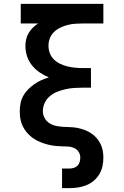

<svg xmlns="http://www.w3.org/2000/svg" viewBox="-20 -755 640 990"><path d="M300 215V114H339Q350 114 361 110.5Q372 107 380 99Q388 91 391 79.5Q394 68 394 57Q394 41 385 27.5Q376 14 361 7.5Q346 1 330 0.5Q314 0 298.5 -0.5Q283 -1 267 -2.5Q251 -4 235.5 -7.5Q220 -11 205 -16Q190 -21 175.5 -28Q161 -35 148.5 -44Q136 -53 125 -64.5Q114 -76 105.5 -89.5Q97 -103 91.5 -118Q86 -133 84 -149Q82 -165 82 -181Q82 -202 86 -222.5Q90 -243 100 -261Q110 -279 125 -294Q140 -309 157 -321Q174 -333 193 -341.5Q212 -350 232 -356Q207 -366 184.5 -381.5Q162 -397 145 -418Q128 -439 119.5 -465Q111 -491 111 -518Q111 -535 115 -552.5Q119 -570 128 -585Q137 -600 149.5 -612.5Q162 -625 177 -634H87V-735H513V-634H406Q387 -634 367 -632.5Q347 -631 328 -626Q309 -621 291 -612.5Q273 -604 258.5 -590Q244 -576 237 -557.5Q230 -539 230 -519Q230 -499 237 -480.5Q244 -462 258.5 -448Q273 -434 291 -425.5Q309 -417 328 -412.5Q347 -408 367 -406Q387 -404 406 -404H449V-303H406Q384 -303 362 -301.5Q340 -300 318 -295Q296 -290 275.5 -282Q255 -274 237.5 -259.5Q220 -245 210.5 -224.5Q201 -204 201 -182Q201 -163 210 -146.5Q219 -130 234.5 -120Q250 -110 268.5 -106Q287 -102 305.5 -101Q324 -100 342.5 -99.5Q361 -99 379 -95.5Q397 -92 414.5 -85.5Q432 -79 448 -69Q464 -59 476.5 -45Q489 -31 497.5 -14.5Q506 2 509.5 20.5Q513 39 513 57Q513 79 508.5 101Q504 123 492.5 142.5Q481 162 464 176.5Q447 191 426.5 199.5Q406 208 383.5 211.5Q361 215 339 215Z"/></svg>

Font: Iosevka Plex Etoile
Style: Bold
Weight: 700
Designer: Belleve Invis
Foundry: Belleve Invis
Version: Version 25.1.1; ttfautohint (v1.8.4)